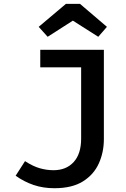

<svg xmlns="http://www.w3.org/2000/svg" viewBox="-20 -967 655 1000"><path d="M521 -707.7V-242.6Q521 -174.4 494.9 -116.2Q468.7 -57.9 412.1 -22.3Q355.4 13.3 263.1 13.3Q204.6 13.3 154.9 -3.6Q105.1 -20.5 61.5 -51.8L110.3 -127.7Q152.3 -100.5 187.9 -90.5Q223.6 -80.5 258.5 -80.5Q325.1 -80.5 363.8 -123.1Q402.6 -165.6 402.6 -245.1V-616.4H189.7V-707.7ZM396.9 -946.7 536.9 -827.2 491.8 -775.4 359.5 -859.5 228.2 -775.4 181.5 -827.2 323.1 -946.7Z"/></svg>

Font: Fira Code Medium
Style: Regular
Weight: 500
Designer: Carrois Corporate, Edenspiekermann AG, Nikita Prokopov
Foundry: Carrois Corporate, Edenspiekermann AG, Nikita Prokopov
Version: Version 6.002